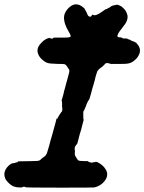

<svg xmlns="http://www.w3.org/2000/svg" viewBox="-24 -829 664 883"><path d="M322 -809Q326 -809 327 -809Q331 -809 339 -807Q347 -804 355 -798Q358 -796 362 -792Q366 -788 366 -788Q365 -786 370 -780Q373 -775 376 -768Q379 -758 383 -755Q385 -753 386 -754Q386 -754 387 -753Q391 -751 394 -753Q396 -754 398 -758L400 -762L402 -761Q408 -758 414 -759Q421 -760 433 -767Q439 -771 445 -775Q451 -779 456.5 -783Q462 -787 463 -787Q466 -786 471 -790Q473 -792 476 -793Q481 -794 487 -800Q491 -803 500 -804.5Q509 -806 512 -807Q514 -808 517 -807Q525 -805 535 -799Q544 -792 552 -782Q560 -770 562 -759Q565 -744 557 -728Q552 -718 545 -710Q543 -707 539.5 -702.5Q536 -698 533 -694Q519 -677 516 -665Q515 -661 518.5 -659Q522 -657 531 -657L539 -655H538Q538 -654 539 -653Q541 -652 554 -652Q562 -651 563 -651L564 -650H563V-649Q565 -649 570 -647.5Q575 -646 575 -645.5Q575 -645 576.5 -644Q578 -643 580.5 -642Q583 -641 585 -640Q587 -640 589 -639Q591 -638 592 -637.5Q593 -637 596 -636Q601 -632 601 -633Q601 -634 603 -631.5Q605 -629 608 -625.5Q611 -622 613 -619Q626 -598 614 -575Q610 -567 603 -559Q593 -549 583 -543Q572 -537 559 -536Q554 -535 524 -535Q494 -535 487 -535Q480 -536 477 -537.5Q474 -539 469 -539Q461 -539 459 -535Q458 -533 455 -530.5Q452 -528 447.5 -523.5Q443 -519 436 -515Q428 -508 424 -502Q420 -492 415 -474Q414 -468 412.5 -462.5Q411 -457 408.5 -448.5Q406 -440 405 -436Q401 -425 395 -400Q392 -389 391 -386.5Q390 -384 389 -380Q388 -374 385 -370Q383 -368 381.5 -365Q380 -362 378 -358Q372 -346 372 -343Q372 -342 371.5 -342Q371 -342 367.5 -332.5Q364 -323 361 -319L359 -315V-298Q359 -280 360 -279.5Q361 -279 361 -279Q361 -279 360 -274.5Q359 -270 357.5 -264.5Q356 -259 355 -256Q352 -244 349 -232Q348 -228 346 -222.5Q344 -217 342 -209Q338 -192 334 -178Q331 -165 329 -165Q328 -165 324.5 -160Q321 -155 320 -152Q320 -150 319.5 -144.5Q319 -139 319.5 -138Q320 -137 321 -137Q322 -137 321 -136Q320 -132 320 -120Q320 -114 325 -107Q328 -103 330.5 -98.5Q333 -94 335 -92Q340 -88 367 -88H382V-86Q382 -84 389 -83Q392 -83 392.5 -82Q393 -81 397 -81Q401 -81 402.5 -82Q404 -83 409 -83Q414 -83 414.5 -84Q415 -85 416 -85Q423 -85 435 -77Q451 -67 460 -53Q469 -40 469 -28Q469 -18 465 -9Q457 6 445 16Q429 29 409 33Q407 34 255 34Q92 34 92 32Q93 31 92 30.5Q91 30 89 30Q87 30 85 30Q81 30 78 32L76 33H67Q54 33 44 30Q32 27 19 15.5Q6 4 0 -8Q-3 -16 -4 -26Q-4 -33 -3 -37Q3 -60 27 -76Q31 -78 34.5 -78Q38 -78 42.5 -79.5Q47 -81 51 -82Q59 -83 58 -85Q58 -86 59 -87Q62 -87 121 -88Q151 -88 157 -91Q160 -92 165.5 -97.5Q171 -103 176 -106Q185 -112 187 -116Q192 -122 195 -135Q202 -157 209 -185Q211 -192 213.5 -200Q216 -208 222 -230.5Q228 -253 231 -263.5Q234 -274 235 -279L236 -284L238 -283L239 -282L240 -284Q241 -286 242 -288.5Q243 -291 243 -290L246 -295L247 -297L249 -300Q249 -301 249.5 -301Q250 -301 251 -302.5Q252 -304 252 -305Q258 -312 258 -314Q258 -314 259 -314Q259 -314 259 -314.5Q259 -315 259.5 -315Q260 -315 260 -315L262 -320Q263 -322 262.5 -328.5Q262 -335 262 -336.5Q262 -338 261 -338Q261 -339 261.5 -343Q262 -347 261.5 -347.5Q261 -348 261.5 -350Q262 -352 261.5 -354Q261 -356 261 -358Q262 -365 259 -365Q259 -366 268 -397Q270 -407 271.5 -412.5Q273 -418 275 -424.5Q277 -431 279 -439.5Q281 -448 282 -451.5Q283 -455 285 -461Q287 -467 287 -469Q291 -482 294 -495Q296 -504 294 -509Q293 -511 289.5 -515.5Q286 -520 284 -524Q279 -532 272 -534Q269 -535 243 -535Q203 -536 193 -540Q183 -544 176 -550Q161 -561 154 -575Q151 -581 149 -589Q145 -612 168 -634Q185 -652 205 -655Q207 -655 207 -654Q207 -653 209 -652Q218 -650 221 -654L223 -656H254Q286 -656 290 -657Q301 -658 301 -663Q301 -669 290 -687Q276 -711 272 -731Q269 -745 271 -756Q274 -774 290 -791Q306 -807 322 -809Z"/></svg>

Font: TT2020 Style B
Style: Italic
Weight: 400
Italic angle: -15°
Version: Version 0.2.000